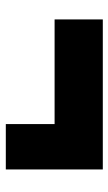

<svg xmlns="http://www.w3.org/2000/svg" viewBox="127 -598 382 677"><g transform="rotate(90 318.5 -260.0)"><path d="M578 -431V-89H418V-261H49V-431Z"/></g></svg>

Font: Raleway-v4020 Black
Style: Regular
Weight: 900
Designer: Matt McInerney, Pablo Impallari, Rodrigo Fuenzalida
Foundry: Matt McInerney, Pablo Impallari, Rodrigo Fuenzalida
Version: Version 4.020;PS 004.020;hotconv 1.0.88;makeotf.lib2.5.64775